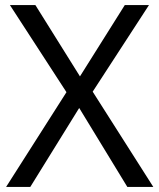

<svg xmlns="http://www.w3.org/2000/svg" viewBox="-20 -734 626 754"><path d="M582 0H480L291 -310L99 0H4L241 -372L19 -714H119L294 -434L470 -714H565L344 -374Z"/></svg>

Font: Noto Sans Buhid
Style: Regular
Weight: 400
Designer: Monotype Design Team
Foundry: Monotype Imaging Inc.
Version: Version 2.001